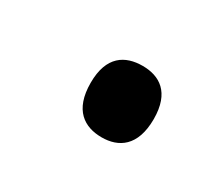

<svg xmlns="http://www.w3.org/2000/svg" viewBox="-42 -206 348 298"><g transform="rotate(30 132.5 -57.0)"><path d="M150 7C180 7 206 -9 206 -58C206 -106 180 -121 150 -121C119 -121 93 -106 93 -58C93 -9 119 7 150 7Z"/></g></svg>

Font: Noto Serif Bengali SemiCondensed
Style: Regular
Weight: 400
Width: 4
Designer: Juan Bruce, Universal Thirst, Indian Type Foundry and the Monotype Design Team.
Foundry: Monotype Imaging Inc.
Version: Version 2.003